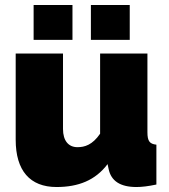

<svg xmlns="http://www.w3.org/2000/svg" viewBox="-20 -741 678 771"><path d="M271 -581V-721H115V-581ZM501 -581V-721H345V-581ZM207 10C295 10 363 -17 412 -82L416 -63C426 -14 463 10 528 10C549 10 575 7 608 0V-160C581 -163 572 -174 572 -210V-526H382V-204C351 -159 320 -150 291 -150C255 -150 233 -176 233 -223V-526H43V-180C43 -56 100 10 207 10Z"/></svg>

Font: Raleway Black
Style: Regular
Weight: 900
Designer: Matt McInerney, Pablo Impallari, Rodrigo Fuenzalida
Foundry: Matt McInerney, Pablo Impallari, Rodrigo Fuenzalida
Version: Version 3.000g; ttfautohint (v1.5) -l 8 -r 28 -G 28 -x 14 -D